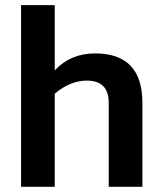

<svg xmlns="http://www.w3.org/2000/svg" viewBox="-20 -718 628 738"><path d="M61 0V-698.2H190.4V-447.3Q251 -512.7 345.2 -512.7Q527.3 -512.7 527.3 -323.2V0H397.9V-323.2Q397.9 -408.2 313.5 -408.2Q250.5 -408.2 190.4 -357.9V0Z"/></svg>

Font: SansationBold
Style: Bold
Weight: 700
Designer: Bernd Montag
Version: Version 1.301